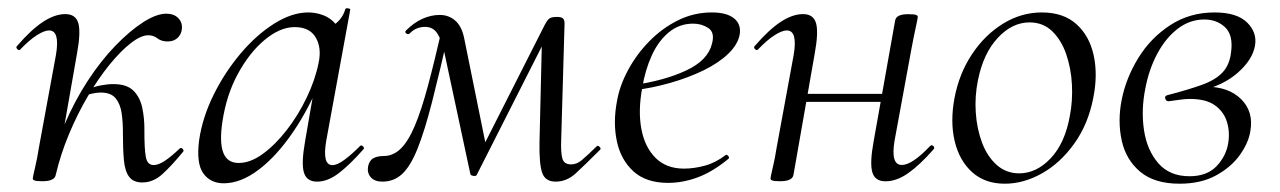

<svg xmlns="http://www.w3.org/2000/svg" viewBox="-20 -429 3087 463"><path d="M114.4 -7.2 100.4 -8.4Q110.6 -69.8 135.1 -127.5Q159.6 -185.2 191.5 -234Q223.4 -282.8 258.4 -318.9Q293.4 -355 325.4 -375.5Q357.4 -396 381 -396Q399.6 -396 409.9 -385.3Q420.2 -374.6 418.6 -359.2Q417.2 -345.8 408 -337.4Q398.8 -329 384.2 -329Q369.4 -329 359.7 -336.5Q350 -344 337.8 -344Q319.8 -344 295.2 -324.8Q270.6 -305.6 243.7 -272.5Q216.8 -239.4 191.7 -196.7Q166.6 -154 146.3 -105.4Q126 -56.8 114.4 -7.2ZM82.4 8Q68.2 8 63.6 6.3Q59 4.6 59 1.6Q59 -1.6 64.5 -24.8Q70 -48 74 -74L115 -297Q124.8 -355.6 98.4 -355.6Q86.8 -355.6 68.7 -344Q50.6 -332.4 29.2 -310Q26.2 -306 21.8 -310.5Q17.4 -315 21.2 -318.2Q54.8 -357.2 83.4 -376.1Q112 -395 137.6 -395Q162.4 -395 168.8 -373.3Q175.2 -351.6 165.6 -299.4L114.4 -7.2Q111.8 8 82.4 8ZM323 11Q301.6 11 291.4 -2.7Q281.2 -16.4 278.8 -42.7Q276.4 -69 276.4 -106.6Q276.6 -133.6 273.4 -155.8Q270.2 -178 258.9 -191.9Q247.6 -205.8 223.2 -205.8Q207.8 -205.8 189 -199.6L187.2 -212Q206.6 -220 223.1 -223.1Q239.6 -226.2 253.4 -226.2Q285.6 -226.2 301.5 -210.6Q317.4 -195 322.9 -169.8Q328.4 -144.6 328.2 -116.4Q328 -70.4 331.6 -50.7Q335.2 -31 350.4 -31Q362.2 -31 377.8 -41.4Q393.4 -51.8 412.8 -70.4Q416.6 -74.2 420.6 -69.8Q424.6 -65.4 420.8 -62.2Q394 -29.6 371.8 -9.3Q349.6 11 323 11Z M519.6 13Q487.2 13 470.1 -11.1Q453 -35.2 460.2 -91Q468 -145.2 494.7 -199.5Q521.4 -253.8 559.5 -299.1Q597.6 -344.4 640.7 -371.7Q683.8 -399 723.4 -399Q741.8 -399 759.6 -392.3Q777.4 -385.6 790.1 -370.3Q802.8 -355 804.8 -330.4L762.4 -357Q774.6 -359 791.1 -373.4Q807.6 -387.8 812.6 -407Q814.6 -410 820.1 -408.8Q825.6 -407.6 824.6 -405.6L766.6 -89Q756.8 -30.8 781.6 -30.8Q793.2 -30.8 810.4 -43.5Q827.6 -56.2 848.4 -77Q851.4 -80 855.4 -76Q859.4 -72 856.4 -69Q823.8 -32 797.1 -11.5Q770.4 9 744.4 9Q719.6 9 712.9 -12.9Q706.2 -34.8 715.8 -89L740 -229L757 -246Q727.4 -170.4 687.4 -111.6Q647.4 -52.8 604 -19.9Q560.6 13 519.6 13ZM555.6 -36Q583.6 -36 613.6 -57.8Q643.6 -79.6 671.3 -115.2Q699 -150.8 719.5 -193.5Q740 -236.2 748.2 -277Q756.2 -314 741 -339.2Q725.8 -364.4 688.6 -363.6Q654.2 -362.8 618 -332.6Q581.8 -302.4 554 -251.6Q526.2 -200.8 516.4 -136Q508.8 -85.8 518.4 -60.9Q528 -36 555.6 -36Z M1320 9Q1294.6 9 1287.3 -12.7Q1280 -34.4 1281 -86.6L1287.2 -347.8L1316.2 -375.6L1129.6 -7.2Q1128.4 -4 1121.8 -4.8Q1115.2 -5.6 1114.2 -9.6L1051.2 -304Q1044.4 -334 1034.1 -349.1Q1023.8 -364.2 1005 -364.2Q995.8 -364.2 986.5 -360.9Q977.2 -357.6 968.2 -348.6Q964.4 -344.8 959.8 -348.2Q955.2 -351.6 959.2 -355.6Q978 -374.4 998.7 -383.7Q1019.4 -393 1040.4 -393Q1061.8 -393 1077.5 -379.6Q1093.2 -366.2 1099.2 -337.6L1153.8 -68.4L1126.6 -39.2L1292.8 -367.4Q1299.2 -380.2 1304.5 -384.2Q1309.8 -388.2 1323.2 -388.2Q1333.6 -388.2 1337.5 -384.6Q1341.4 -381 1341.4 -372.2L1333.2 -89Q1332.2 -61 1336.1 -46.8Q1340 -32.6 1357.2 -32.6Q1370.6 -32.6 1382.3 -42.3Q1394 -52 1418.8 -76Q1421.2 -79.2 1425.7 -75.1Q1430.2 -71 1427 -67.8Q1390.2 -31 1368.4 -11Q1346.6 9 1320 9ZM902.2 9Q883.8 9 874.5 -1.1Q865.2 -11.2 867.4 -26.6Q870.2 -41.6 880 -47.2Q889.8 -52.8 905.4 -52.8Q928 -52.8 946.1 -70.3Q964.2 -87.8 980 -124.9Q995.8 -162 1011.8 -221.5Q1027.8 -281 1047 -365L1064.2 -361Q1040.2 -254.6 1021.9 -183.2Q1003.6 -111.8 986.5 -69.6Q969.4 -27.4 949.5 -9.2Q929.6 9 902.2 9Z M1591.2 12Q1538 12 1507.5 -15.8Q1477 -43.6 1467.5 -88.6Q1458 -133.6 1467.8 -185Q1474.2 -222.4 1494.8 -260.5Q1515.4 -298.6 1546.2 -329.9Q1577 -361.2 1615.2 -380.1Q1653.4 -399 1696.4 -399Q1732.6 -399 1750.3 -384.6Q1768 -370.2 1763.6 -345Q1759 -321.4 1736.2 -299.4Q1713.4 -277.4 1677.1 -259.6Q1640.8 -241.8 1596.3 -229.1Q1551.8 -216.4 1504.2 -210.6L1506.2 -223.6Q1582.8 -234.6 1635.2 -259.3Q1687.6 -284 1697 -324Q1704.2 -350.8 1688.1 -361.4Q1672 -372 1651.6 -372Q1618.2 -372 1592.9 -351.1Q1567.6 -330.2 1551.7 -295.2Q1535.8 -260.2 1528.8 -218Q1518.4 -162.2 1526.6 -118.2Q1534.8 -74.2 1560.8 -48.3Q1586.8 -22.4 1629.4 -22.4Q1653.2 -22.4 1679.3 -29.4Q1705.4 -36.4 1729.8 -55Q1732.6 -57 1736.1 -53Q1739.6 -49 1736.8 -46.2Q1698.8 -14.8 1662.7 -1.4Q1626.6 12 1591.2 12Z M1861.4 8Q1847.2 8 1842.6 6.3Q1838 4.6 1838 1.6Q1838 -1.6 1843.5 -24.8Q1849 -48 1853 -74L1894 -297Q1903.8 -355.6 1877.4 -355.6Q1865.8 -355.6 1847.7 -344Q1829.6 -332.4 1808.2 -310Q1805.2 -306 1800.8 -310.5Q1796.4 -315 1800.2 -318.2Q1833.8 -357.2 1862.4 -376.1Q1891 -395 1916.6 -395Q1941.4 -395 1947.8 -373.3Q1954.2 -351.6 1944.6 -299.4L1893.4 -7.2Q1890.8 8 1861.4 8ZM1898 -183.4 1901.8 -202.6H2134.2L2131.2 -183.4ZM2115.4 8.2Q2089.8 8.2 2083.5 -13.9Q2077.2 -36 2086.6 -87.4L2138.6 -379.6Q2141.2 -394.8 2169.8 -394.8Q2185 -394.8 2189.1 -393Q2193.2 -391.2 2193.2 -388.4Q2193.2 -385.2 2188.2 -362.4Q2183.2 -339.6 2178.2 -312.8L2137.2 -89.8Q2127.4 -31.2 2154.6 -31.2Q2179.6 -31.2 2222.8 -76.8Q2226.8 -80.8 2230.8 -76.7Q2234.8 -72.6 2231 -68.6Q2197.4 -30.4 2169.6 -11.1Q2141.8 8.2 2115.4 8.2Z M2403 14Q2355.2 14 2324.3 -13.8Q2293.4 -41.6 2282.2 -88.6Q2271 -135.6 2281.8 -193Q2293 -251.6 2323.8 -298.1Q2354.6 -344.6 2398.6 -371.8Q2442.6 -399 2492.4 -399Q2544.4 -399 2575.8 -370.7Q2607.2 -342.4 2617.4 -295.5Q2627.6 -248.6 2616.4 -193Q2604.2 -129.8 2570.7 -82.9Q2537.2 -36 2492.8 -11Q2448.4 14 2403 14ZM2437.8 -11Q2479.4 -11 2513.7 -47.3Q2548 -83.6 2559.8 -149Q2567 -186 2564.9 -225.3Q2562.8 -264.6 2551 -298.6Q2539.2 -332.6 2517.2 -353.8Q2495.2 -375 2462.6 -375Q2421 -375 2386.2 -337.8Q2351.4 -300.6 2338.4 -236Q2330.4 -197.4 2333 -158Q2335.6 -118.6 2348.1 -85.2Q2360.6 -51.8 2383.4 -31.4Q2406.2 -11 2437.8 -11Z M2824.4 14Q2764 14 2729.6 -14.8Q2695.2 -43.6 2685 -90.1Q2674.8 -136.6 2684.8 -188Q2695.2 -240.6 2724.9 -289Q2754.6 -337.4 2801.7 -368.2Q2848.8 -399 2908.6 -399Q2963 -399 2987.6 -374.5Q3012.2 -350 3006.2 -318Q3000.2 -285 2965.3 -254Q2930.4 -223 2872.6 -209L2887.6 -220Q2942.8 -220 2973.1 -189.7Q3003.4 -159.4 2995.2 -113Q2991 -85 2970 -55.5Q2949 -26 2912.5 -6Q2876 14 2824.4 14ZM2848.4 -4Q2890.6 -4 2913.7 -28.3Q2936.8 -52.6 2941.8 -84Q2946.2 -110.6 2938.7 -135.1Q2931.2 -159.6 2909.8 -175Q2888.4 -190.4 2849.6 -190.4Q2838.2 -190.4 2826.7 -188.7Q2815.2 -187 2799.4 -185Q2792.4 -184 2790.1 -190.8Q2787.8 -197.6 2794.8 -199.4Q2846.4 -212.8 2879.1 -224.7Q2911.8 -236.6 2928.7 -255Q2945.6 -273.4 2948.8 -304.2Q2954 -344.6 2934.2 -363.3Q2914.4 -382 2884.2 -382Q2849.2 -382 2820.2 -359.8Q2791.2 -337.6 2771 -300Q2750.8 -262.4 2742 -216Q2731.4 -163.8 2738.7 -115.2Q2746 -66.6 2773.3 -35.3Q2800.6 -4 2848.4 -4Z"/></svg>

Font: Cormorant Light
Style: Italic
Weight: 300
Italic angle: -10°
Designer: Christian Thalmann (Catharsis Fonts)
Foundry: Catharsis Fonts
Version: Version 4.000